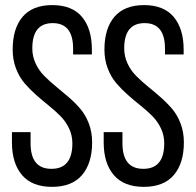

<svg xmlns="http://www.w3.org/2000/svg" viewBox="-20 -727 769 754"><path d="M185.1 -707Q263.2 -707 302 -660.6Q340.8 -614.3 340.8 -532.2V-513.2H267.1V-536.1Q267.1 -636.2 187 -636.2Q106.9 -636.2 106.9 -537.1Q106.9 -505.4 119.9 -477.8Q132.8 -450.2 153.6 -429.2Q174.3 -408.2 199.2 -387.9Q224.1 -367.7 249.3 -345.9Q274.4 -324.2 295.2 -300Q315.9 -275.9 328.9 -241.9Q341.8 -208 341.8 -168Q341.8 -85.9 302.2 -39.6Q262.7 6.8 184.1 6.8Q106 6.8 66.4 -39.6Q26.9 -85.9 26.9 -168V-208H100.1V-164.1Q100.1 -64 182.1 -64Q264.2 -64 264.2 -164.1Q264.2 -195.3 251.2 -222.7Q238.3 -250 217.5 -271Q196.8 -292 171.9 -312Q147 -332 122.1 -354Q97.2 -376 76.4 -400.1Q55.7 -424.3 42.7 -458.3Q29.8 -492.2 29.8 -532.2Q29.8 -615.2 68.8 -661.1Q107.9 -707 185.1 -707ZM701.2 -532.2V-513.2H627.9V-536.1Q627.9 -636.2 547.9 -636.2Q467.8 -636.2 467.8 -537.1Q467.8 -505.4 480.7 -477.8Q493.7 -450.2 514.4 -429.2Q535.2 -408.2 560.1 -387.9Q585 -367.7 609.9 -345.9Q634.8 -324.2 655.5 -300Q676.3 -275.9 689.2 -241.9Q702.1 -208 702.1 -168Q702.1 -85.9 662.6 -39.6Q623 6.8 544.9 6.8Q466.3 6.8 426.8 -39.6Q387.2 -85.9 387.2 -168V-208H460.9V-164.1Q460.9 -64 543 -64Q625 -64 625 -164.1Q625 -195.3 612.1 -222.7Q599.1 -250 578.4 -271Q557.6 -292 532.5 -312Q507.3 -332 482.4 -354Q457.5 -376 436.8 -400.1Q416 -424.3 403.1 -458.3Q390.1 -492.2 390.1 -532.2Q390.1 -615.2 429.4 -661.1Q468.8 -707 545.9 -707Q623 -707 662.1 -660.6Q701.2 -614.3 701.2 -532.2Z"/></svg>

Font: Bebas Neue Regular
Style: Regular
Weight: 400
Designer: Ryoichi Tsunekawa
Foundry: Ryoichi Tsunekawa
Version: Version 001.003